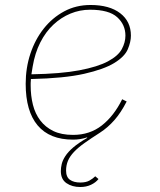

<svg xmlns="http://www.w3.org/2000/svg" viewBox="-20 -548 640 770"><path d="M302 202Q269 202 246.5 186.5Q224 171 224 138Q224 125 227.5 110Q231 95 242 78Q253 61 274 43Q295 25 330 5L329 3Q302 12 273 12Q179 12 131 -45Q83 -102 83 -212Q83 -276 102 -333Q121 -390 155.5 -433.5Q190 -477 237.5 -502.5Q285 -528 343 -528Q419 -528 462 -495Q505 -462 505 -405Q505 -380 492.5 -350.5Q480 -321 438.5 -295.5Q397 -270 317.5 -252Q238 -234 104 -231Q103 -223 103 -214.5Q103 -206 103 -205Q103 -164 112 -128Q121 -92 141.5 -65Q162 -38 194 -22.5Q226 -7 273 -7Q340 -7 388.5 -45Q437 -83 470 -150L488 -141Q465 -96 438.5 -66Q412 -36 381 -16Q345 7 319 25.5Q293 44 276.5 61.5Q260 79 252.5 97Q245 115 245 136Q245 162 260.5 173Q276 184 302 184Q325 184 339 176Q353 168 362 159L375 170Q364 184 345 193Q326 202 302 202ZM341 -509Q300 -509 262.5 -493.5Q225 -478 194 -449Q163 -420 141.5 -377.5Q120 -335 111 -281L106 -250Q224 -252 298 -266Q372 -280 413 -302Q454 -324 468.5 -351Q483 -378 483 -405Q483 -449 450 -479Q417 -509 341 -509Z"/></svg>

Font: IBM Plex Mono Thin
Style: Italic
Weight: 100
Italic angle: -9°
Monospace: yes
Designer: Mike Abbink, Paul van der Laan, Pieter van Rosmalen
Foundry: Bold Monday
Version: Version 2.3